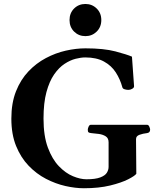

<svg xmlns="http://www.w3.org/2000/svg" viewBox="-20 -957 822 991"><path d="M413.1 14.6Q368.7 14.6 317.9 3.2Q267.1 -8.3 217.5 -33.9Q168 -59.6 127.7 -101.6Q87.4 -143.6 63 -203.6Q38.6 -263.7 38.6 -344.7Q38.6 -425.3 62.5 -485.6Q86.4 -545.9 126.7 -588.4Q167 -630.9 216.8 -657.2Q266.6 -683.6 319.6 -695.6Q372.6 -707.5 420.9 -707.5Q515.6 -707.5 575.7 -691.7Q635.7 -675.8 661.1 -664.6L671.9 -513.2Q672.9 -504.9 663.3 -499.3Q653.8 -493.7 647.5 -493.7Q646 -493.7 644.8 -493.4Q643.6 -493.2 641.1 -493.2Q632.8 -493.2 622.8 -496.3Q612.8 -499.5 611.3 -507.3Q600.1 -548.3 577.6 -583.3Q555.2 -618.2 516.6 -639.4Q478 -660.6 419.9 -660.6Q398.4 -660.6 370.4 -653.6Q342.3 -646.5 313.2 -627.4Q284.2 -608.4 259.5 -573Q234.9 -537.6 219.7 -481.7Q204.6 -425.8 204.6 -344.7Q204.6 -255.4 227.1 -195.1Q249.5 -134.8 284.2 -98.9Q318.8 -63 356.7 -47.4Q394.5 -31.7 425.8 -31.7Q472.7 -31.7 497.6 -41.3Q522.5 -50.8 531.5 -65.4Q540.5 -80.1 540.5 -95.7V-222.7Q540.5 -243.7 525.9 -253.2Q511.2 -262.7 490.5 -265.6Q469.7 -268.6 450.7 -270Q440.4 -271 436.8 -274.2Q433.1 -277.3 433.1 -288.1Q433.1 -293.5 437.3 -303.2Q441.4 -313 449.7 -313H738.3Q746.6 -313 750.7 -303.2Q754.9 -293.5 754.9 -288.1Q754.9 -272 738.8 -270Q717.3 -267.6 699.7 -261.2Q682.1 -254.9 682.1 -238.8L683.6 -60.1Q676.3 -49.3 641.4 -31.5Q606.4 -13.7 548.3 0.5Q490.2 14.6 413.1 14.6ZM420.9 -770.5Q386.2 -770.5 362.5 -793.9Q338.9 -817.4 338.9 -853.5Q338.9 -889.6 362.5 -913.1Q386.2 -936.5 420.9 -936.5Q455.1 -936.5 479 -913.1Q502.9 -889.6 502.9 -853.5Q502.9 -817.4 479 -793.9Q455.1 -770.5 420.9 -770.5Z"/></svg>

Font: Gelasio SemiBold
Style: Regular
Weight: 600
Designer: Eben Sorkin
Foundry: Eben Sorkin
Version: Version 1.008